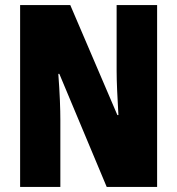

<svg xmlns="http://www.w3.org/2000/svg" viewBox="-20 -734 696 754"><path d="M597 0V-714H438V-455C438 -412 441 -354 445 -282H441L256 -714H59V0H217V-263C217 -304 215 -365 209 -444H213L399 0Z"/></svg>

Font: Noto Sans Arabic ExtCond Blk
Style: Regular
Weight: 900
Width: 2
Designer: Monotype Design Team, Nadine Chahine, Nizar Qandah and Khaled Hosny
Foundry: Monotype Imaging Inc.
Version: Version 2.012